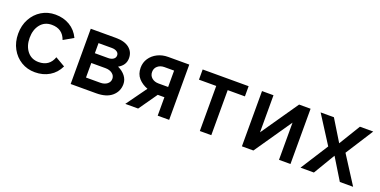

<svg xmlns="http://www.w3.org/2000/svg" viewBox="-18 -1084 3281 1658"><g transform="rotate(20 1622.5 -254.5)"><path d="M149.4 -253.9Q149.4 -179.2 188 -131.1Q226.6 -83 292.5 -83Q391.6 -83 423.8 -174.8L513.2 -123Q482.4 -58.1 424.6 -23.7Q366.7 10.7 292.5 10.7Q221.7 10.7 165.5 -23.4Q109.4 -57.6 76.7 -117.4Q43.9 -177.2 43.9 -253.9Q43.9 -330.6 76.7 -390.4Q109.4 -450.2 165.5 -484.4Q221.7 -518.6 292 -518.6Q366.7 -518.6 424.6 -484.1Q482.4 -449.7 513.2 -384.8L423.3 -333Q391.1 -424.8 292 -424.8Q226.1 -424.8 187.7 -376.7Q149.4 -328.6 149.4 -253.9Z M952.1 -280.8Q996.6 -260.3 1022 -227.3Q1047.4 -194.3 1047.4 -154.3Q1047.4 -87.4 997.3 -43.7Q947.3 0 852.5 0H618.7V-507.8H850.1Q930.2 -507.8 973.1 -473.4Q1016.1 -439 1016.1 -381.3Q1016.1 -315.9 952.1 -280.8ZM724.1 -414.1V-321.3H846.7Q874.5 -321.3 893.1 -334Q911.6 -346.7 911.6 -368.7Q911.6 -390.1 893.1 -402.1Q874.5 -414.1 846.7 -414.1ZM724.1 -97.7H854Q893.1 -97.7 917.5 -116.5Q941.9 -135.3 941.9 -164.6Q941.9 -193.8 917.5 -212.6Q893.1 -231.4 854 -231.4H724.1Z M1523.9 0H1418.5V-169.4H1357.4L1238.8 0H1120.6L1255.9 -188Q1204.6 -207 1171.4 -244.1Q1138.2 -281.2 1138.2 -339.4Q1138.2 -387.7 1163.8 -425.8Q1189.5 -463.9 1232.9 -485.8Q1276.4 -507.8 1330.1 -507.8H1523.9ZM1418.5 -414.1H1330.1Q1292.5 -414.1 1268.1 -393.3Q1243.7 -372.6 1243.7 -338.9Q1243.7 -305.2 1268.1 -284.4Q1292.5 -263.7 1330.1 -263.7H1418.5Z M1911.1 0H1805.7V-414.1H1647V-507.8H2069.3V-414.1H1911.1Z M2533.2 -507.8H2638.7V0H2533.2V-341.8L2297.9 0H2192.4V-507.8H2297.9V-167Z M2893.1 -253.9 2731 -507.8H2853L2972.7 -312L3092.3 -507.8H3214.4L3051.8 -253.9L3214.4 0H3092.3L2971.7 -197.3L2854 0H2731Z"/></g></svg>

Font: Giphurs Medium
Style: Regular
Weight: 500
Version: Version 0.920; ttfautohint (v1.8.4.7-5d5b)